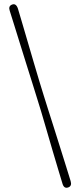

<svg xmlns="http://www.w3.org/2000/svg" viewBox="-20 -754 388 897"><path d="M152 -298.5Q160 -274 172 -233.8Q184 -193.5 198 -145.2Q212 -97 226.2 -48.5Q240.5 0 252.8 40.8Q265 81.5 272.5 106Q280 128.5 299 121.5Q317 115 310 92Q302.5 67.5 289.8 26.8Q277 -14 262 -62Q247 -110 231.8 -157.8Q216.5 -205.5 203.8 -245.8Q191 -286 183.5 -310.5Q176 -334 163.8 -374.5Q151.5 -415 137.5 -463Q123.5 -511 109.2 -559.5Q95 -608 83 -648.8Q71 -689.5 63.5 -714.5Q54.5 -740 36 -732.5Q18 -725.5 25.5 -703.5Q33.5 -678.5 46.2 -637.5Q59 -596.5 74 -548Q89 -499.5 104.2 -451.2Q119.5 -403 132 -362.8Q144.5 -322.5 152 -298.5Z"/></svg>

Font: Fraunces 144pt S050
Style: Regular
Weight: 400
Version: Version 1.000; ttfautohint (v1.8.3)